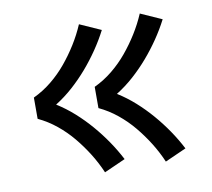

<svg xmlns="http://www.w3.org/2000/svg" viewBox="-63 -669 727 659"><g transform="rotate(-10 300.0 -340.0)"><path d="M464 -82Q449 -117 429 -149Q409 -181 385 -210Q361 -239 331.5 -263Q302 -287 268 -303V-377Q302 -393 331.5 -417Q361 -441 385 -470Q409 -499 429 -531Q449 -563 464 -598L538 -565Q521 -532 499.5 -500.5Q478 -469 453 -440Q428 -411 399.5 -385.5Q371 -360 339 -340Q371 -320 399.5 -294.5Q428 -269 453 -240Q478 -211 499.5 -179.5Q521 -148 538 -115ZM252 -82Q237 -117 217 -149Q197 -181 173 -210Q149 -239 119.5 -263Q90 -287 56 -303V-377Q90 -393 119.5 -417Q149 -441 173 -470Q197 -499 217 -531Q237 -563 252 -598L326 -565Q309 -532 287.5 -500.5Q266 -469 241 -440Q216 -411 187.5 -385.5Q159 -360 127 -340Q159 -320 187.5 -294.5Q216 -269 241 -240Q266 -211 287.5 -179.5Q309 -148 326 -115Z"/></g></svg>

Font: Iosevka Meiseki Sans
Style: Regular
Weight: 400
Monospace: yes
Designer: Belleve Invis
Foundry: Belleve Invis
Version: Version 11.2.6; ttfautohint (v1.8.4)